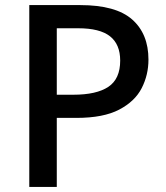

<svg xmlns="http://www.w3.org/2000/svg" viewBox="-20 -734 652 754"><path d="M295 -714Q435 -714 499 -657.5Q563 -601 563 -500Q563 -440 536.5 -388Q510 -336 448 -303.5Q386 -271 280 -271H203V0H95V-714ZM287 -623H203V-362H268Q359 -362 405.5 -393Q452 -424 452 -496Q452 -560 412 -591.5Q372 -623 287 -623Z"/></svg>

Font: Noto Sans Sinhala Medium
Style: Regular
Weight: 500
Designer: Jelle Bosma - Monotype Design Team
Foundry: Monotype Imaging Inc.
Version: Version 2.006; ttfautohint (v1.8.4.7-5d5b)